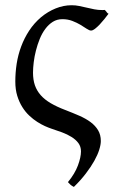

<svg xmlns="http://www.w3.org/2000/svg" viewBox="-20 -489 449 741"><path d="M398.9 -436Q391.6 -426.3 382.6 -415Q373.5 -403.8 364.3 -394Q355 -384.3 346.4 -377.7Q337.9 -371.1 331.5 -371.1Q324.7 -371.1 314.7 -377.9Q304.7 -384.8 290.8 -393.1Q276.9 -401.4 259.3 -408.2Q241.7 -415 220.7 -415Q200.2 -415 183.8 -404.8Q167.5 -394.5 154.8 -377.4Q142.1 -360.4 133.3 -338.6Q124.5 -316.9 118.7 -293.9Q112.8 -271 110.1 -248.5Q107.4 -226.1 107.4 -208.5Q107.4 -181.2 114.7 -159.9Q122.1 -138.7 137.2 -121.6Q152.3 -104.5 176 -90.6Q199.7 -76.7 231.9 -64.5Q261.2 -53.2 286.4 -42.2Q311.5 -31.2 329.8 -17.6Q348.1 -3.9 358.6 13.7Q369.1 31.2 369.1 55.2Q369.1 69.3 363 88.9Q356.9 108.4 344 131.6Q331.1 154.8 311.5 180.4Q292 206.1 265.1 232.4Q257.3 228.5 252.2 224.1Q247.1 219.7 242.2 213.9Q269 181.2 280.8 149.4Q292.5 117.7 292.5 95.2Q292.5 76.7 282.5 63.2Q272.5 49.8 256.1 39.6Q239.7 29.3 219.2 21.7Q198.7 14.2 177.7 7.3Q167.5 3.9 153.3 -2.4Q139.2 -8.8 123.8 -18.6Q108.4 -28.3 93.3 -42.5Q78.1 -56.6 66.2 -75.7Q54.2 -94.7 46.6 -119.1Q39.1 -143.6 39.1 -174.3Q39.1 -209 44.4 -243.4Q49.8 -277.8 61.8 -309.8Q73.7 -341.8 92.5 -370.6Q111.3 -399.4 138.2 -422.4Q164.6 -444.3 194.8 -456.5Q225.1 -468.8 256.3 -468.8Q272 -468.8 286.1 -465.8Q300.3 -462.9 314.7 -459.5Q329.1 -456.1 343.8 -453.1Q358.4 -450.2 375 -450.2Q377.4 -450.2 379.6 -450.4Q381.8 -450.7 384.3 -450.7Q389.6 -445.8 392.1 -441.7Q394.5 -437.5 398.9 -436Z"/></svg>

Font: Noto Serif Devanagari
Style: Bold
Weight: 700
Designer: Monotype Design Team
Foundry: Monotype Imaging Inc.
Version: Version 1.01